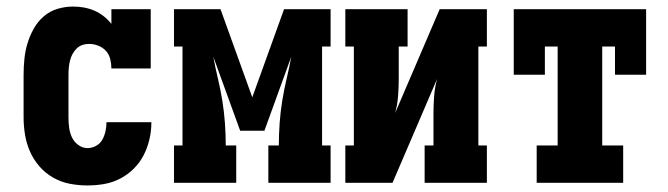

<svg xmlns="http://www.w3.org/2000/svg" viewBox="-20 -558 2040 586"><path d="M247 8Q220 8 193.5 3Q167 -2 143 -15.5Q119 -29 101 -49.5Q83 -70 72 -94.5Q61 -119 56.5 -146Q52 -173 52 -200V-330Q52 -354 54.5 -378.5Q57 -403 64 -426Q71 -449 83 -470.5Q95 -492 113.5 -508Q132 -524 155.5 -531Q179 -538 203 -538Q220 -538 236.5 -535Q253 -532 268 -525.5Q283 -519 296.5 -508.5Q310 -498 320 -485V-530H440V-349H320Q320 -363 316.5 -377.5Q313 -392 303.5 -402.5Q294 -413 280 -418.5Q266 -424 252 -424Q241 -424 231 -420.5Q221 -417 213.5 -409.5Q206 -402 201 -392.5Q196 -383 193.5 -372.5Q191 -362 190 -351.5Q189 -341 189 -330V-200Q189 -184 191 -168.5Q193 -153 199.5 -139Q206 -125 219 -115.5Q232 -106 247 -106Q261 -106 273.5 -113Q286 -120 292.5 -132Q299 -144 302 -157.5Q305 -171 305 -185Q305 -185 305 -185Q305 -185 305 -185H442Q442 -185 442 -184.5Q442 -184 442 -184Q442 -158 436 -132.5Q430 -107 418.5 -84.5Q407 -62 388.5 -43.5Q370 -25 347 -13Q324 -1 298.5 3.5Q273 8 247 8Z M511 0V-114H537V-416H511V-530H653L750 -261L847 -530H989V-416H963V-114H989V0H799V-114H831Q831 -148 833.5 -182.5Q836 -217 841.5 -251Q847 -285 855 -318.5Q863 -352 869 -385L787 -159H713L631 -385Q637 -352 645 -318.5Q653 -285 658.5 -251Q664 -217 666.5 -182.5Q669 -148 669 -114H701V0Z M1034 0V-114H1060V-416H1034V-530H1224V-416H1197V-318Q1197 -292 1195 -265.5Q1193 -239 1186 -213L1322 -530H1466V-416H1440V-114H1466V0H1276V-114H1303V-212Q1303 -238 1305 -264.5Q1307 -291 1314 -317L1178 0Z M1618 0V-114H1682V-416H1643V-330H1548V-530H1952V-330H1857V-416H1818V-114H1882V0Z"/></svg>

Font: Iosevka Slab Heavy
Style: Regular
Weight: 900
Monospace: yes
Designer: Belleve Invis
Foundry: Belleve Invis
Version: Version 11.1.0; ttfautohint (v1.8.3)